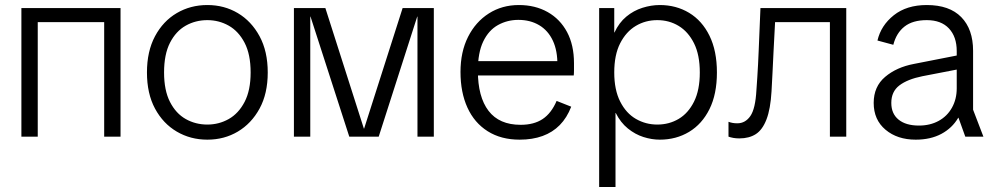

<svg xmlns="http://www.w3.org/2000/svg" viewBox="-20 -543 3954 763"><path d="M394 0V-511H459V0ZM65 0V-511H130V0ZM113 -455V-511H409V-455Z M804 12Q737 12 682.5 -20Q628 -52 596 -111.5Q564 -171 564 -255Q564 -339 596 -399Q628 -459 682.5 -491Q737 -523 804 -523Q871 -523 925 -491Q979 -459 1011.5 -399Q1044 -339 1044 -255Q1044 -171 1011.5 -111.5Q979 -52 925 -20Q871 12 804 12ZM804 -48Q850 -48 889 -70Q928 -92 952 -138Q976 -184 976 -255Q976 -327 952 -373Q928 -419 889 -441Q850 -463 804 -463Q757 -463 718 -441Q679 -419 655.5 -373Q632 -327 632 -255Q632 -184 655.5 -138Q679 -92 718 -70Q757 -48 804 -48Z M1148 0V-511H1273L1426 -32H1427L1580 -511H1704V0H1639V-477H1638L1485 0H1368L1214 -477H1213V0Z M2045 12Q1971 12 1918 -21.5Q1865 -55 1837.5 -115.5Q1810 -176 1810 -257Q1810 -337 1840 -396.5Q1870 -456 1922.5 -489.5Q1975 -523 2042 -523Q2107 -523 2156.5 -495Q2206 -467 2233.5 -415.5Q2261 -364 2261 -292Q2261 -277 2261 -264Q2261 -251 2260 -243H1853V-300H2223L2195 -283Q2196 -341 2177 -381.5Q2158 -422 2122.5 -443Q2087 -464 2040 -464Q1996 -464 1959 -443.5Q1922 -423 1900.5 -378.5Q1879 -334 1879 -262Q1879 -158 1921.5 -102.5Q1964 -47 2049 -47Q2102 -47 2136.5 -70Q2171 -93 2192 -142L2250 -119Q2233 -75 2204.5 -46Q2176 -17 2136 -2.5Q2096 12 2045 12Z M2361 200V-511H2421V-414H2422Q2440 -453 2469 -477Q2498 -501 2533 -512Q2568 -523 2602 -523Q2667 -523 2718.5 -492Q2770 -461 2799.5 -401Q2829 -341 2829 -255Q2829 -169 2799.5 -109.5Q2770 -50 2718.5 -19Q2667 12 2602 12Q2570 12 2537 1.5Q2504 -9 2475 -32.5Q2446 -56 2427 -94H2426V200ZM2592 -48Q2639 -48 2677 -70.5Q2715 -93 2738 -139Q2761 -185 2761 -255Q2761 -325 2738 -371Q2715 -417 2677 -440Q2639 -463 2592 -463Q2545 -463 2506.5 -440Q2468 -417 2444.5 -371Q2421 -325 2421 -255Q2421 -186 2444.5 -139.5Q2468 -93 2507 -70.5Q2546 -48 2592 -48Z M2918 7Q2905 7 2894 5Q2883 3 2875 0V-59Q2883 -56 2891.5 -54.5Q2900 -53 2910 -53Q2942 -53 2962 -82Q2982 -111 2986 -185Q2988 -211 2989.5 -236Q2991 -261 2992.5 -287.5Q2994 -314 2995 -342L3002 -511H3343V0H3278V-491L3292 -455H3018L3062 -491L3054 -338Q3052 -294 3050 -255.5Q3048 -217 3046 -180Q3042 -110 3026 -68.5Q3010 -27 2983.5 -10Q2957 7 2918 7Z M3619 12Q3546 12 3499 -27.5Q3452 -67 3452 -134Q3452 -199 3497.5 -237.5Q3543 -276 3612 -289L3826 -331V-275L3645 -240Q3586 -228 3554 -203.5Q3522 -179 3522 -134Q3522 -91 3551 -67.5Q3580 -44 3632 -44Q3676 -44 3710 -62.5Q3744 -81 3763 -115Q3782 -149 3782 -192V-340Q3782 -397 3751 -430Q3720 -463 3663 -463Q3607 -463 3574.5 -437.5Q3542 -412 3530 -365L3467 -382Q3481 -442 3532 -482.5Q3583 -523 3663 -523Q3753 -523 3800 -475Q3847 -427 3847 -341V-107L3888 0H3816L3789 -75H3788Q3764 -34 3721 -11Q3678 12 3619 12Z"/></svg>

Font: TikTok Sans 24pt Light
Style: Regular
Weight: 300
Version: Version 4.000